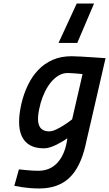

<svg xmlns="http://www.w3.org/2000/svg" viewBox="-20 -828 617 1086"><path d="M417 -585H311L414 -808H512ZM202 238Q176 238 151 236Q126 234 106 231Q82 227 61 223L87 130Q107 132 127 134Q144 136 163 137Q182 138 196 138Q265 138 307.5 89.5Q350 41 361 -46Q353 -40 337.5 -30.5Q322 -21 303.5 -11.5Q285 -2 265.5 4.5Q246 11 229 11Q180 11 149 -7Q118 -25 103 -58Q88 -91 88 -137.5Q88 -184 101 -241Q114 -297 137.5 -346Q161 -395 195.5 -431.5Q230 -468 277 -489Q324 -510 385 -510Q405 -510 438 -508Q471 -506 502 -504Q538 -501 577 -499Q549 -377 529.5 -292.5Q510 -208 497.5 -153.5Q485 -99 478 -69.5Q471 -40 468 -26.5Q465 -13 464.5 -10.5Q464 -8 464 -8Q435 119 371.5 178.5Q308 238 202 238ZM363 -415Q335 -415 311 -400.5Q287 -386 267.5 -362Q248 -338 233.5 -307.5Q219 -277 210 -246Q187 -161 199.5 -123Q212 -85 258 -85Q275 -85 297.5 -95.5Q320 -106 340 -119Q364 -134 388 -153L447 -409Q431 -410 415 -412Q401 -413 387 -414Q373 -415 363 -415Z"/></svg>

Font: Panefresco 750wt
Style: Italic
Weight: 750
Foundry: Campivisivi & Chank Co
Version: Version 1.000